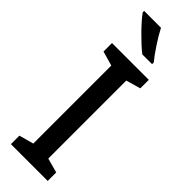

<svg xmlns="http://www.w3.org/2000/svg" viewBox="-312 -950 959 959"><g transform="rotate(45 167.5 -470.5)"><path d="M156 -941H37V-931C64 -892 140 -815 184 -781H253V-793C223 -829 179 -896 156 -941ZM297 0V-60L220 -81V-632L297 -654V-714H37V-654L114 -632V-81L37 -60V0Z"/></g></svg>

Font: Noto Sans Khmer UI SemiCondensed Medium
Style: Regular
Weight: 500
Width: 4
Designer: Danh Hong and the Monotype Design Team
Foundry: Monotype Imaging Inc.
Version: Version 2.002